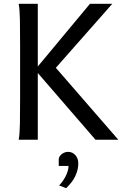

<svg xmlns="http://www.w3.org/2000/svg" viewBox="-20 -733 680 1007"><path d="M178.2 -384.3 451.7 -712.9H568.8L272.9 -377.4L600.6 0H481L178.2 -350.1V0H78.1Q83.5 -29.3 84.5 -84.7Q85.4 -140.1 85.4 -212.4V-500.5Q85.4 -572.8 84.5 -628.2Q83.5 -683.6 78.1 -712.9H178.2ZM288.1 100.1Q289.6 91.3 294.7 84.7Q299.8 78.1 306.6 73.2Q313.5 68.4 321.5 65.9Q329.6 63.5 337.9 63.5Q348.6 63.5 358.2 67.9Q367.7 72.3 375 80.3Q382.3 88.4 386.5 99.4Q390.6 110.4 390.6 124Q390.6 157.7 374.8 190.9Q358.9 224.1 326.7 253.9L290 239.7Q297.9 231.9 306.6 220Q315.4 208 322.8 194.3Q330.1 180.7 334.7 165.8Q339.4 150.9 339.4 137.2H288.1Z"/></svg>

Font: Andika
Style: Regular
Weight: 400
Designer: Victor Gaultney, Annie Olsen, Julie Remington, Don Collingsworth, Eric Hays
Foundry: SIL International
Version: Version 1.001